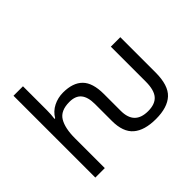

<svg xmlns="http://www.w3.org/2000/svg" viewBox="-164 -1006 1261 1261"><g transform="rotate(-45 467.0 -375.0)"><path d="M639 10Q533 10 479 -36.5Q425 -83 425 -186V-343Q425 -408 398.5 -440Q372 -472 316 -472Q234 -472 203.5 -421.5Q173 -371 173 -277V0H85V-760H173V-537Q173 -497 168 -462H174Q198 -503 240 -524Q282 -545 330 -545Q421 -545 467 -498.5Q513 -452 513 -349V-192Q513 -63 639 -63Q704 -63 734.5 -98Q765 -133 765 -212V-536H853V-209Q853 -89 799.5 -39.5Q746 10 639 10Z"/></g></svg>

Font: Noto IKEA Latin
Style: Regular
Weight: 400
Designer: Monotype Design Team
Foundry: Monotype Imaging Inc.
Version: Version 1.0